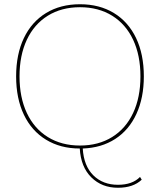

<svg xmlns="http://www.w3.org/2000/svg" viewBox="-20 -690 754 905"><path d="M640 144 648 157Q608 195 536 195Q460 195 410.5 146Q361 97 356 10Q265 10 197 -31.5Q129 -73 92.5 -149.5Q56 -226 56 -330Q56 -434 92.5 -510.5Q129 -587 197 -628.5Q265 -670 357 -670Q449 -670 517 -628.5Q585 -587 621.5 -510.5Q658 -434 658 -330Q658 -229 623 -153Q588 -77 523 -35Q458 7 370 10Q375 92 420 136.5Q465 181 536 181Q604 181 640 144ZM357 -4Q444 -4 508.5 -44Q573 -84 607.5 -157.5Q642 -231 642 -330Q642 -429 607.5 -502.5Q573 -576 508.5 -616Q444 -656 357 -656Q270 -656 205.5 -616Q141 -576 106.5 -502.5Q72 -429 72 -330Q72 -231 106.5 -157.5Q141 -84 205.5 -44Q270 -4 357 -4Z"/></svg>

Font: Work Sans Thin
Style: Regular
Weight: 260
Designer: Wei Huang
Foundry: Wei Huang
Version: Version 1.500